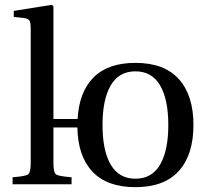

<svg xmlns="http://www.w3.org/2000/svg" viewBox="-20 -762 868 794"><path d="M107 -403V-642Q107 -670 101 -678Q95 -686 75 -688L37 -692V-717L194 -742L201 -736V-403V-270H301Q307 -382 367 -442Q427 -502 540 -502Q659 -502 719.5 -435Q780 -368 780 -245Q780 -122 719.5 -55Q659 12 540 12Q423 12 362.5 -52Q302 -116 300 -235H201V-87Q201 -49 211.5 -41Q222 -33 276 -29V0H32V-29Q86 -33 96.5 -41Q107 -49 107 -87ZM438 -409Q404 -351 404 -245Q404 -139 438 -81Q472 -23 540 -23Q608 -23 642 -81Q676 -139 676 -245Q676 -351 642 -409Q608 -467 540 -467Q472 -467 438 -409Z"/></svg>

Font: Linguistics Pro
Style: Regular
Weight: 400
Designer: Stefan Peev, Context Ltd
Foundry: Stefan Peev, Context Ltd
Version: Version 001.000